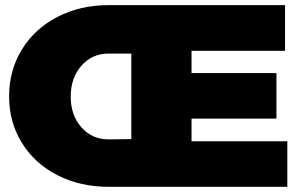

<svg xmlns="http://www.w3.org/2000/svg" viewBox="-20 -721 1167 741"><path d="M398.9 -701.2H1080.1V-524.9H719.2V-439H1046.9V-263.2H719.2V-175.8H1088.9V0H398.9Q289.6 0 201.9 -44.7Q114.3 -89.4 64.7 -169.2Q15.1 -249 15.1 -349.1Q15.1 -449.2 64.2 -529.5Q113.3 -609.9 201.2 -655.5Q289.1 -701.2 398.9 -701.2ZM252.9 -348.1Q252.9 -276.4 294.2 -229.7Q335.4 -183.1 398.9 -183.1L486.8 -184.1V-514.2H398.9Q335.4 -514.2 294.2 -467.3Q252.9 -420.4 252.9 -348.1Z"/></svg>

Font: Trueno Black
Style: Regular
Weight: 900
Designer: Julieta Ulanovsky
Foundry: Julieta Ulanovsky
Version: Version 3.001b | FøM Fix